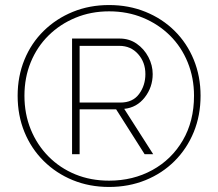

<svg xmlns="http://www.w3.org/2000/svg" viewBox="-20 -735 866 762"><path d="M413 7Q335 7 269 -20Q203 -47 153.5 -96Q104 -145 77 -211Q50 -277 50 -355Q50 -432 77 -498Q104 -564 153.5 -612.5Q203 -661 269 -688Q335 -715 413 -715Q491 -715 557.5 -688Q624 -661 673 -612.5Q722 -564 749 -498Q776 -432 776 -355Q776 -277 749 -211Q722 -145 673 -96Q624 -47 557.5 -20Q491 7 413 7ZM413 -18Q508 -18 584.5 -60Q661 -102 705.5 -178Q750 -254 750 -355Q750 -426 725 -487.5Q700 -549 654.5 -594Q609 -639 547.5 -664.5Q486 -690 413 -690Q341 -690 279.5 -664.5Q218 -639 172.5 -594Q127 -549 102 -488Q77 -427 77 -355Q77 -283 102 -221.5Q127 -160 172.5 -114Q218 -68 279 -43Q340 -18 413 -18ZM266 -582H455Q493 -582 522.5 -561.5Q552 -541 569 -508.5Q586 -476 586 -441Q586 -389 554.5 -348.5Q523 -308 473 -303L588 -123H554L441 -301H296V-123H266ZM458 -328Q507 -328 532 -362Q557 -396 557 -441Q557 -488 528 -520.5Q499 -553 454 -553H296V-328Z"/></svg>

Font: Raleway ExtraLight
Style: Regular
Weight: 200
Designer: Matt McInerney, Pablo Impallari, Rodrigo Fuenzalida
Foundry: Matt McInerney, Pablo Impallari, Rodrigo Fuenzalida
Version: Version 4.026